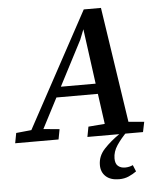

<svg xmlns="http://www.w3.org/2000/svg" viewBox="-96 -716 847 1001"><g transform="rotate(-5 327.0 -215.0)"><path d="M-37 0 -27 -53 53 -61 380 -664H470L561 -60L643 -53L632 0H341L351 -53L437 -60L415 -219H198L116 -61L200 -53L190 0ZM348 -508 226 -273H408L369 -561ZM487 234Q442 234 417.5 211.5Q393 189 393 152Q393 105 427 68.5Q461 32 509 -1V-11H550Q516 23 494 56Q472 89 472 124Q472 152 486.5 164Q501 176 523 176Q545 176 564 167L578 201Q560 214 537.5 224Q515 234 487 234Z"/></g></svg>

Font: Source Serif 4 SmText Semibold
Style: Italic
Weight: 600
Italic angle: -12°
Designer: Frank Grießhammer
Foundry: Adobe
Version: Version 4.005;hotconv 1.1.0;makeotfexe 2.6.0